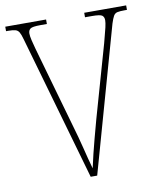

<svg xmlns="http://www.w3.org/2000/svg" viewBox="-81 -779 701 843"><g transform="rotate(-10 269.5 -357.0)"><path d="M70 -646Q64 -668 58 -678Q52 -688 41 -691Q30 -694 8 -694H0V-714H182V-694H154Q117 -694 108 -687Q99 -680 99 -666Q99 -655 103.5 -635.5Q108 -616 113.5 -597Q119 -578 122 -567L214 -244Q234 -176 245.5 -128.5Q257 -81 270 -35Q277 -68 284.5 -98Q292 -128 301 -162.5Q310 -197 323 -244L415 -567Q417 -577 422.5 -596Q428 -615 432.5 -635Q437 -655 437 -666Q437 -680 428.5 -687Q420 -694 382 -694H352V-714H539V-694H530Q507 -694 496 -691.5Q485 -689 479 -678.5Q473 -668 466 -646L284 0H255Z"/></g></svg>

Font: Noto Serif Tamil Condensed Thin
Style: Italic
Weight: 100
Width: 3
Italic angle: -12°
Designer: Indian Type Foundry, Tom Grace, and the Monotype Design Team
Foundry: Monotype Imaging Inc.
Version: Version 2.003; ttfautohint (v1.8.4.7-5d5b)